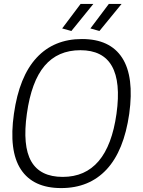

<svg xmlns="http://www.w3.org/2000/svg" viewBox="-20 -949 731 979"><path d="M292 10Q149 10 86.5 -85Q24 -180 51 -369Q78 -559 166.5 -654.5Q255 -750 398 -750Q541 -750 603 -654Q665 -558 639 -369Q612 -180 523.5 -85Q435 10 292 10ZM300 -47Q529 -47 574 -369Q619 -693 390 -693Q275 -693 207.5 -613.5Q140 -534 117 -369Q94 -205 139.5 -126Q185 -47 300 -47ZM297 -804 391 -929H456L344 -791ZM441 -804 535 -929H600L487 -791Z"/></svg>

Font: Plata Sans Light
Style: Italic
Weight: 300
Italic angle: -8°
Designer: Pablo Impallari, Andres Torresi, & Cristiano Sobral
Foundry: Pablo Impallari, Andres Torresi, & Cristiano Sobral
Version: Version 1.00;December 28, 2019;FontCreator 12.0.0.2547 64-bi